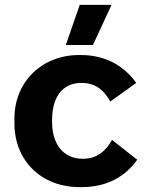

<svg xmlns="http://www.w3.org/2000/svg" viewBox="-20 -755 601 785"><path d="M360 -571 436 -735H306L249 -571ZM305 10H314C415 10 491 -31 541 -102L438 -183C411 -135 374 -106 321 -106H316C243 -106 193 -162 193 -255V-265C193 -361 238 -416 312 -416H314C365 -416 402 -392 431 -340L537 -416C487 -487 409 -530 311 -530H303C152 -530 39 -421 39 -271V-251C39 -99 148 10 305 10Z"/></svg>

Font: Fixel Display Bold
Style: Bold
Weight: 700
Designer: AlfaBravo + MacPaw
Foundry: Kyrylo Tkachov, Marchela Mozhyna, Serhii Makarenko, Maria Weinstein, Zakhar Kryvoshyya
Version: Version 1.211